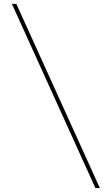

<svg xmlns="http://www.w3.org/2000/svg" viewBox="-20 -800 564 970"><path d="M462 150 40 -780.5H62.5L484.5 150Z"/></svg>

Font: Bodoni Moda SC 11pt
Style: Bold
Weight: 700
Version: Version 2.005